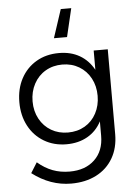

<svg xmlns="http://www.w3.org/2000/svg" viewBox="-63 -818 761 1061"><g transform="rotate(-5 318.0 -287.0)"><path d="M42 0ZM554.2 -525.9V-55.2Q554.2 21 521 77.9Q487.8 134.8 428 165.3Q368.2 195.8 289.1 195.8Q173.8 195.8 73.2 119.1L108.9 62Q148.9 96.2 191.9 112.5Q234.9 128.9 286.1 128.9Q373 128.9 424.6 79.8Q476.1 30.8 476.1 -53.2V-132.8Q448.2 -79.6 398.2 -51.3Q348.1 -22.9 282.2 -22.9Q212.4 -22.9 157.7 -55.4Q103 -87.9 72.5 -145.5Q42 -203.1 42 -276.9Q42 -351.1 72.5 -408Q103 -464.8 157.5 -496.8Q211.9 -528.8 283.2 -528.8Q349.1 -528.8 397.9 -500.5Q446.8 -472.2 476.1 -418.9V-525.9ZM476.1 -274.9Q476.1 -329.1 453.1 -372.1Q430.2 -415 389.2 -439.5Q348.1 -463.9 295.9 -463.9Q244.1 -463.9 203.1 -439.9Q162.1 -416 138.7 -372.6Q115.2 -329.1 115.2 -274.9Q115.2 -220.7 138.7 -177.7Q162.1 -134.8 203.1 -110.8Q244.1 -86.9 295.9 -86.9Q348.1 -86.9 389.2 -110.8Q430.2 -134.8 453.1 -178Q476.1 -221.2 476.1 -274.9ZM335.9 -612.8H263.2L314.9 -770H373Z"/></g></svg>

Font: Argentum Sans Light
Style: Regular
Weight: 300
Designer: Julieta Ulanovsky (Modified by Cristiano Sobral)
Foundry: Julieta Ulanovsky
Version: Version 1.000; ttfautohint (v1.5.65-e2d9)